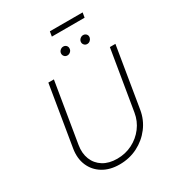

<svg xmlns="http://www.w3.org/2000/svg" viewBox="-238 -1174 1223 1331"><g transform="rotate(-30 373.5 -509.0)"><path d="M672.9 -727.3H717.3L637.8 -245.7Q625.7 -171.9 581.5 -113.6Q537.3 -55.4 471.2 -21.8Q405.2 11.7 326.3 11.7Q248.6 11.7 193.5 -21.8Q138.5 -55.4 113.6 -113.6Q88.8 -171.9 100.9 -245.7L180.4 -727.3H224.8L145.6 -248.2Q135.3 -185.7 155 -136.5Q174.7 -87.4 220 -59.1Q265.3 -30.9 331.3 -30.9Q397.4 -30.9 452.9 -59.1Q508.5 -87.4 545.8 -136.5Q583.1 -185.7 593.4 -248.2ZM548.3 -823.9Q533.4 -823.9 523.8 -835.4Q514.2 -846.9 517 -861.9Q519.2 -874.3 529.8 -883.2Q540.5 -892 552.9 -892Q568.9 -892 578.3 -881Q587.7 -870 584.5 -854Q582 -842 571.9 -832.9Q561.8 -823.9 548.3 -823.9ZM389.2 -823.9Q374.3 -823.9 364.9 -835.2Q355.5 -846.6 358 -861.9Q360.1 -874.3 370.7 -883.2Q381.4 -892 393.8 -892Q409.8 -892 419 -881Q428.3 -870 425.4 -854Q424 -842.3 413.4 -833.1Q402.7 -823.9 389.2 -823.9ZM629.6 -1029.8 622.9 -991.1H360.8L367.2 -1029.8Z"/></g></svg>

Font: Inter Extra Light  BETA
Style: Italic
Weight: 200
Italic angle: 9.39999°
Designer: Rasmus Andersson
Foundry: rsms
Version: Version 3.011;git-f93a4a705